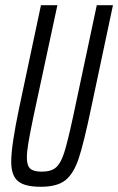

<svg xmlns="http://www.w3.org/2000/svg" viewBox="-20 -708 453 736"><path d="M23 -88Q23 -150 54 -297L137 -688H200L108 -260Q95 -197 89 -162Q83 -127 83 -104Q83 -73 96 -61.5Q109 -50 140 -50Q176 -50 194.5 -66Q213 -82 226 -122.5Q239 -163 260 -260L351 -688H413L330 -297Q301 -158 281.5 -100Q262 -42 230.5 -17Q199 8 136 8Q74 8 48.5 -14Q23 -36 23 -88Z"/></svg>

Font: Saira Ultra Condensed
Style: Italic
Weight: 400
Width: 1
Italic angle: -12°
Designer: Hector Gatti with collaboration of the Omnibus-Type team
Foundry: Omnibus-Type
Version: Version 1.001; ttfautohint (v1.8)